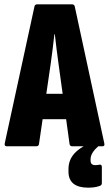

<svg xmlns="http://www.w3.org/2000/svg" viewBox="-20 -675 503 886"><path d="M11 0Q-1 0 2 -14L139 -645Q141 -655 152 -655H312Q323 -655 325 -645L461 -15Q465 0 453 0H313Q303 0 301 -10L250 -381Q245 -415 241 -449Q237 -483 233 -517H231Q227 -483 223 -449Q219 -415 214 -381L160 -11Q159 0 147 0ZM155 -125 174 -242H285L307 -125ZM386 191Q342 191 319 172.5Q296 154 296 117V105Q296 57 332.5 24Q369 -9 434 -28L445 -14L444 -8Q421 9 409.5 26Q398 43 398 59V66Q398 77 403.5 82Q409 87 419 87Q424 87 428.5 86.5Q433 86 439 85Q450 83 450 96V170Q450 180 440 183Q426 188 412.5 189.5Q399 191 386 191Z"/></svg>

Font: Sofia Sans Extra Condensed Black
Style: Regular
Weight: 900
Designer: Botio Nikoltchev, Ani Petrova
Foundry: lettersoup
Version: Version 4.101